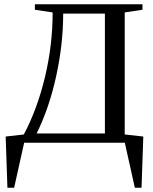

<svg xmlns="http://www.w3.org/2000/svg" viewBox="-20 -675 722 908"><path d="M476.1 -43.9V-610.8H278.8Q278.8 -466.3 245.8 -315.4Q212.9 -164.6 153.3 -43.9ZM94.2 0 46.9 212.9H15.1L6.8 -29.3L92.8 -39.1Q156.7 -160.2 192.9 -311.5Q229 -462.9 229 -616.2L145 -628.9V-654.8H653.8V-628.9L569.8 -616.2V-39.1L657.7 -29.3L649.4 212.9H617.7L570.3 0Z"/></svg>

Font: Tinos
Style: Regular
Weight: 400
Designer: Steve Matteson
Foundry: Monotype Imaging Inc.
Version: Version 1.23